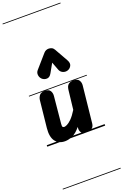

<svg xmlns="http://www.w3.org/2000/svg" viewBox="-318 -1408 1252 1949"><g transform="rotate(-20 308.0 -433.0)"><path d="M184.5 10Q116.5 10 81.2 -37.8Q46 -85.5 55.5 -179L86 -469.5Q88.5 -495 105 -518Q121.5 -541 162.5 -541Q207 -541 222.2 -517Q237.5 -493 234.5 -460.5L206.5 -169.5Q204 -142.5 209.8 -136Q215.5 -129.5 228 -129.5Q237 -129.5 257.2 -138.8Q277.5 -148 306.5 -176.2Q335.5 -204.5 370.5 -261L394.5 -471Q396.5 -487.5 403 -503.5Q409.5 -519.5 426.2 -530.2Q443 -541 475.5 -541Q517.5 -541 533.2 -517Q549 -493 545.5 -460.5L504 -65Q500.5 -31 478 -15.5Q455.5 0 419.5 0Q382.5 0 366 -20.5Q349.5 -41 353 -74L354 -83Q311 -29.5 267.8 -9.8Q224.5 10 184.5 10ZM184.5 10Q116.5 10 81.2 -37.8Q46 -85.5 55.5 -179L86 -469.5Q88.5 -495 105 -518Q121.5 -541 162.5 -541Q207 -541 222.2 -517Q237.5 -493 234.5 -460.5L206.5 -169.5Q204 -142.5 209.8 -136Q215.5 -129.5 228 -129.5Q237 -129.5 257.2 -138.8Q277.5 -148 306.5 -176.2Q335.5 -204.5 370.5 -261L394.5 -471Q396.5 -487.5 403 -503.5Q409.5 -519.5 426.2 -530.2Q443 -541 475.5 -541Q517.5 -541 533.2 -517Q549 -493 545.5 -460.5L504 -65Q500.5 -31 478 -15.5Q455.5 0 419.5 0Q382.5 0 366 -20.5Q349.5 -41 353 -74L354 -83Q311 -29.5 267.8 -9.8Q224.5 10 184.5 10ZM453 -656Q426 -648 401.2 -659.5Q376.5 -671 367 -696L333.5 -784.5L279.5 -688.5Q259.5 -652 229.5 -650.8Q199.5 -649.5 178 -668.5Q157.5 -688 154.5 -715.5Q151.5 -743 170 -764L294.5 -906.5Q305.5 -919 319.2 -924.8Q333 -930.5 347 -930.5Q364 -930.5 379.8 -923.5Q395.5 -916.5 406 -898L487.5 -753.5Q508 -717 494.2 -690.8Q480.5 -664.5 453 -656ZM-5 455H620.5V463H-5ZM-5 -16H620.5V0H-5ZM-5 -549H620.5V-541H-5ZM-5 -1329H620.5V-1321H-5Z"/></g></svg>

Font: Edu SA Dotted Guide
Style: Regular
Weight: 400
Designer: Tina and Corey Anderson, Eben Sorkin, Mirko Velimirovic
Foundry: Google for Education
Version: Version 2.000